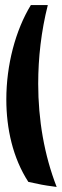

<svg xmlns="http://www.w3.org/2000/svg" viewBox="-20 -625 244 759"><path d="M102 -605C41 -505 5 -368 5 -232C5 -116 31 0 92 94C151 106 137 105 204 114C155 -12 131 -151 131 -294C131 -397 143 -502 169 -605Z"/></svg>

Font: Ruslan Display
Style: Regular
Weight: 400
Designer: Denis Masharov, Vladimir Rabdu
Foundry: Denis Masharov, Vladimir Rabdu
Version: Version 1.001